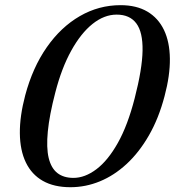

<svg xmlns="http://www.w3.org/2000/svg" viewBox="-20 -732 694 762"><path d="M458.5 -711.5Q521.5 -711.5 564.8 -686Q608 -660.5 630.8 -613Q653.5 -565.5 654.2 -499Q655 -432.5 633 -350Q610 -262.5 571.2 -195Q532.5 -127.5 482.8 -81.5Q433 -35.5 376.2 -12.2Q319.5 11 259.5 11Q194.5 11 150 -14.2Q105.5 -39.5 82.5 -87.5Q59.5 -135.5 58.8 -202.8Q58 -270 80 -353.5Q109.5 -464 165.5 -544.2Q221.5 -624.5 296.8 -668Q372 -711.5 458.5 -711.5ZM514.5 -342Q544.5 -458 545.8 -531.2Q547 -604.5 521 -639.2Q495 -674 443 -674Q393.5 -674 347.2 -637Q301 -600 262.8 -531Q224.5 -462 199.5 -365Q176 -275 169.8 -210.5Q163.5 -146 173.2 -105.2Q183 -64.5 207.8 -45.2Q232.5 -26 271.5 -26Q317 -26 362.8 -60.5Q408.5 -95 447.8 -165Q487 -235 514.5 -342Z"/></svg>

Font: Fraunces
Style: Italic
Weight: 400
Italic angle: -16°
Version: Version 1.000;[b76b70a41]